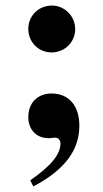

<svg xmlns="http://www.w3.org/2000/svg" viewBox="-20 -492 373 692"><path d="M251 -387C251 -434 213 -472 167 -472C119 -472 82 -435 82 -388C82 -340 119 -303 166 -303C213 -303 251 -340 251 -387ZM100 180C216 119 266 47 266 -39C266 -110 229 -155 166 -155C116 -155 82 -122 82 -70C82 -24 112 6 155 6C165 6 172 4 179 4C190 4 198 13 198 25C198 64 164 106 89 158Z"/></svg>

Font: STIXGeneral
Style: Bold
Weight: 700
Designer: MicroPress Inc., with final additions and corrections provided by Coen Hoffman, Elsevier (retired)
Version: Version 1.1.0